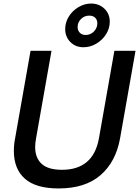

<svg xmlns="http://www.w3.org/2000/svg" viewBox="-20 -1049 783 1081"><path d="M58 -199Q58 -235 65 -270L152 -763H270L183 -270Q178 -243 178 -222Q178 -160 214.5 -126.5Q251 -93 329 -93Q505 -93 537 -270L624 -763H743L656 -270Q632 -137 545.5 -62.5Q459 12 310 12Q182 12 120 -43Q58 -98 58 -199ZM347 -885Q347 -923 367.5 -956Q388 -989 422 -1009Q456 -1029 493 -1029Q538 -1029 568 -1000Q598 -971 598 -927Q598 -889 577 -856Q556 -823 522 -803Q488 -783 450 -783Q405 -783 376 -812.5Q347 -842 347 -885ZM528 -918Q528 -937 516 -949Q504 -961 482 -961Q455 -961 436 -942Q417 -923 417 -897Q417 -877 429.5 -864.5Q442 -852 462 -852Q489 -852 508.5 -871.5Q528 -891 528 -918Z"/></svg>

Font: Open Sauce One Medium Italic
Style: Regular
Weight: 500
Italic angle: -10°
Designer: Alfredo Marco Pradil
Foundry: Creative Sauce Fz LLC
Version: Version 1.477